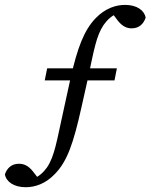

<svg xmlns="http://www.w3.org/2000/svg" viewBox="-42 -680 626 800"><path d="M144.4 -345.1H435.1L445.1 -395.3H154.5L144.4 -345.1ZM323.5 -349.3C349.4 -470 358.4 -529.8 390.2 -576.7C405.2 -597.9 424.3 -615.8 454.3 -627.8L423.7 -627.7L448.8 -594.1C467.9 -569.9 486.7 -561.9 506.9 -561.9C536.9 -561.9 556.1 -580 564.9 -606.4C559.6 -636.7 528.5 -659.6 479.2 -659.6C440.9 -659.6 396.8 -645.6 356.8 -604.5C308.9 -554.7 280.9 -482.8 252 -354.1L222 -216.9C195 -95.7 185.9 -29.8 154.1 17.2C139.1 38.4 120 56.3 90.1 68.3L121.5 68.1L95.4 34.5C76.5 10.3 57.5 2.3 36.5 2.3C6.5 2.3 -12.6 20.3 -21.6 46.4C-16.6 76.9 15.8 100.1 65.1 100.1C103.5 100.1 147.5 86.1 186.6 45C239.4 -8.9 264.5 -85.9 297.4 -232.9L323.5 -349.3Z"/></svg>

Font: Source Serif Variable
Style: Italic
Weight: 389
Italic angle: -12°
Designer: Frank Grießhammer
Foundry: Adobe Systems Incorporated
Version: Version 3.001;hotconv 1.0.111;makeotfexe 2.5.65597